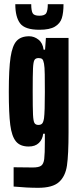

<svg xmlns="http://www.w3.org/2000/svg" viewBox="-20 -691 376 916"><path d="M45 199V107L136 108Q165 108 176.5 99.5Q188 91 191 67.5Q194 44 194 -18V-53H186Q183 -26 165.5 -9Q148 8 117 8Q76 8 56 -16.5Q36 -41 29 -95Q22 -149 22 -254Q22 -363 30.5 -418.5Q39 -474 59.5 -496Q80 -518 119 -518Q143 -518 163.5 -502Q184 -486 188 -454H195L199 -510H307V-60Q307 47 299.5 98.5Q292 150 261.5 177.5Q231 205 162 205Q109 205 45 199ZM190 -127Q194 -156 194 -252Q194 -300 193.5 -336Q193 -372 190 -387Q187 -404 181.5 -409Q176 -414 164 -414Q150 -414 144.5 -405Q139 -396 137.5 -365.5Q136 -335 136 -255Q136 -175 137.5 -144Q139 -113 144.5 -104Q150 -95 163 -95Q175 -95 181 -101.5Q187 -108 190 -127ZM53 -671H129Q129 -641 135.5 -628.5Q142 -616 168 -616Q194 -616 201 -629Q208 -642 208 -671H283Q283 -630 275 -604.5Q267 -579 242 -564Q217 -549 168 -549Q99 -549 76 -579.5Q53 -610 53 -671Z"/></svg>

Font: Saira Ultra Condensed ExtraBold
Style: Regular
Weight: 800
Width: 1
Designer: Hector Gatti with collaboration of the Omnibus-Type team
Foundry: Omnibus-Type
Version: Version 1.001; ttfautohint (v1.8)